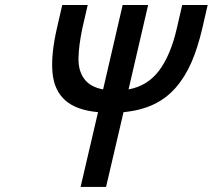

<svg xmlns="http://www.w3.org/2000/svg" viewBox="-20 -742 844 762"><path d="M400.9 0H299.8L369.1 -296.9Q282.7 -304.7 238.5 -344.2Q194.3 -383.8 188.2 -455.3Q182.1 -526.9 206.1 -630.9L227.1 -722.2H328.1L307.1 -630.9Q292.5 -562 291.5 -511.5Q290.5 -460.9 314.5 -428.7Q338.4 -396.5 389.2 -387.2L466.8 -722.2H567.9L490.2 -387.2Q565.4 -400.9 611.3 -461.7Q657.2 -522.5 682.1 -630.9L703.1 -722.2H804.2L783.2 -630.9Q764.6 -551.3 739.3 -493.4Q713.9 -435.5 676.5 -393.1Q639.2 -350.6 588.1 -326.9Q537.1 -303.2 470.2 -296.9Z"/></svg>

Font: Perun
Style: Italic
Weight: 400
Italic angle: -12°
Foundry: Stefan Peev, Context Ltd
Version: Version 001.000